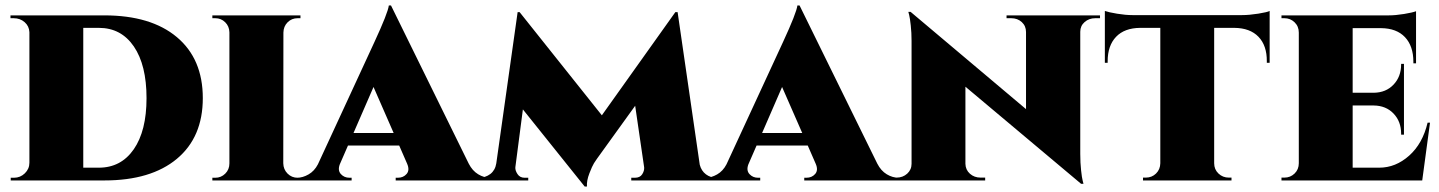

<svg xmlns="http://www.w3.org/2000/svg" viewBox="-20 -656 5232 698"><path d="M18.1 -600.1H359.4Q528.8 -600.1 623 -521Q717.3 -441.9 717.3 -299.3Q717.3 -157.2 623 -78.6Q528.8 0 359.4 0H19V-9.8H30.8Q53.7 -9.8 70.3 -25.9Q86.9 -42 86.9 -64.5V-539.1Q85.9 -561 69.6 -575.4Q53.2 -589.8 29.8 -589.8H18.1ZM282.7 -554.7V-46.4H339.4Q419.9 -46.4 466.3 -113.3Q512.7 -180.2 512.7 -299.3Q512.7 -419.4 466.6 -487.1Q420.4 -554.7 339.4 -554.7Z M1010.3 -537.6 1009.8 -62.5Q1010.3 -40 1025.4 -24.9Q1040.5 -9.8 1062 -9.8H1072.8V0H752V-9.8H762.7Q783.7 -9.8 798.8 -24.7Q814 -39.6 814 -62V-538.6Q813.5 -560.5 798.6 -575.2Q783.7 -589.8 762.7 -589.8H752V-600.1H1072.3V-589.8H1062Q1040.5 -589.8 1025.6 -575Q1010.7 -560.1 1010.3 -537.6Z M1401.4 -636.2 1684.1 -61Q1697.3 -35.2 1718.3 -22.5Q1739.3 -9.8 1761.7 -9.8H1769.5V0H1418.5V-9.8H1426.3Q1446.3 -9.8 1458.3 -23.7Q1470.2 -37.6 1460 -61L1431.2 -127H1245.1L1215.3 -58.6Q1207 -36.6 1219.2 -23.2Q1231.4 -9.8 1250.5 -9.8H1258.3V0H1051.8V-9.8H1059.6Q1080.6 -9.8 1101.8 -22Q1123 -34.2 1135.7 -58.6L1341.3 -503.4Q1390.1 -608.9 1393.6 -636.2ZM1265.1 -172.4H1411.1L1337.9 -339.8Z M2598.6 -9.8V0H2274.9V-9.8H2288.1Q2306.6 -9.8 2314.7 -22.5Q2322.8 -35.2 2321.8 -47.4L2289.1 -271.5L2150.4 -79.1Q2146 -73.2 2139.4 -62.7Q2132.8 -52.2 2122.6 -25.6Q2112.3 1 2113.8 22H2105.5L1880.9 -258.3L1853.5 -47.9Q1852.5 -36.6 1861.3 -23.2Q1870.1 -9.8 1887.2 -9.8H1900.4V0H1706.5V-9.8H1719.7Q1744.6 -9.8 1762.5 -23.4Q1780.3 -37.1 1784.2 -62L1861.8 -611.8H1869.1L2168 -236.8L2435.1 -611.8H2443.4L2523.9 -57.1Q2529.8 -34.7 2546.4 -22.2Q2563 -9.8 2585 -9.8Z M2886.7 -636.2 3169.4 -61Q3182.6 -35.2 3203.6 -22.5Q3224.6 -9.8 3247.1 -9.8H3254.9V0H2903.8V-9.8H2911.6Q2931.6 -9.8 2943.6 -23.7Q2955.6 -37.6 2945.3 -61L2916.5 -127H2730.5L2700.7 -58.6Q2692.4 -36.6 2704.6 -23.2Q2716.8 -9.8 2735.8 -9.8H2743.7V0H2537.1V-9.8H2544.9Q2565.9 -9.8 2587.2 -22Q2608.4 -34.2 2621.1 -58.6L2826.7 -503.4Q2875.5 -608.9 2878.9 -636.2ZM2750.5 -172.4H2896.5L2823.2 -339.8Z M3639.2 -600.1H3979V-589.8H3961.9Q3939 -589.8 3923.1 -575.9Q3907.2 -562 3907.2 -540.5V-96.7Q3907.2 -64 3910.2 -36.9Q3913.1 -9.8 3916 1L3918.9 12.2H3910.2L3489.7 -340.8V-60.5Q3490.2 -38.6 3506.1 -24.4Q3522 -10.3 3544.9 -10.3H3561.5V0H3223.1V-10.3H3239.3Q3262.2 -10.3 3278.1 -24.7Q3293.9 -39.1 3293.9 -60.5V-507.3Q3293.9 -537.1 3291 -563.5Q3288.1 -589.8 3285.2 -601.6L3282.2 -612.8H3290.5L3710 -259.3V-539.6Q3710 -561.5 3694.6 -575.7Q3679.2 -589.8 3656.2 -589.8H3639.2Z M4096.7 -601.1H4495.6Q4521.5 -601.1 4554.7 -606.4Q4587.9 -611.8 4595.7 -616.2V-427.7H4585.4V-433.1Q4585.9 -490.2 4555.2 -522.2Q4524.4 -554.2 4467.3 -554.7H4394V-62.5Q4394 -40 4409.7 -25.1Q4425.3 -10.3 4447.3 -10.3H4457V0H4135.3V-10.3H4145.5Q4167.5 -10.3 4182.6 -25.1Q4197.8 -40 4198.2 -62.5V-554.7H4125Q4067.9 -554.2 4037.4 -522.2Q4006.8 -490.2 4006.8 -433.1V-427.7H3996.6V-616.2Q4010.3 -611.3 4041 -606.2Q4071.8 -601.1 4096.7 -601.1Z M5178.7 -210 5150.4 0H4638.7V-10.3H4649.4Q4670.9 -10.3 4686.3 -25.1Q4701.7 -40 4701.7 -62.5V-537.6Q4701.7 -560.1 4686.3 -575Q4670.9 -589.8 4649.4 -589.8H4638.7V-600.1H5028.3Q5053.2 -600.1 5084.5 -605.2Q5115.7 -610.4 5127.9 -615.2V-425.8H5118.2V-431.2Q5118.2 -488.8 5087.6 -521Q5057.1 -553.2 5000.5 -553.7H4897.5V-318.8H4974.1Q5018.6 -319.3 5046.1 -348.4Q5073.7 -377.4 5073.7 -421.9V-423.8H5084V-166.5H5073.7V-169.9Q5073.7 -214.4 5046.1 -243.2Q5018.6 -272 4974.1 -272.5H4897.5V-46.4H4994.1Q5053.7 -46.4 5102.8 -90.1Q5151.9 -133.8 5169.9 -210Z"/></svg>

Font: Cinzel Black
Style: Regular
Weight: 900
Designer: Natanael Gama
Version: Version 1.001;PS 001.001;hotconv 1.0.56;makeotf.lib2.0.21325